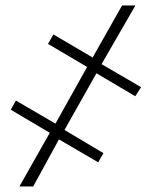

<svg xmlns="http://www.w3.org/2000/svg" viewBox="-20 -675 575 695"><path d="M50.3 0 160.2 -194.3 19 -277.8 37.6 -311 180.7 -227.5 295.4 -432.6 153.8 -516.1 173.3 -550.3 315.4 -466.8 421.9 -655.3H470.2L347.7 -442.9L490.7 -359.4L469.7 -326.7L329.1 -409.7L213.4 -204.6L354.5 -120.6L335.4 -87.4L193.4 -170.4L100.1 0Z"/></svg>

Font: Roboto Slab Thin
Style: Regular
Weight: 100
Designer: Google
Version: Version 2.000; ttfautohint (v1.8.1.43-b0c9)